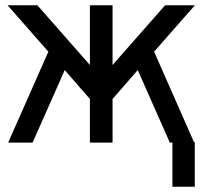

<svg xmlns="http://www.w3.org/2000/svg" viewBox="-20 -542 832 733"><path d="M638.2 170.9V2.4H628.4L505.9 -274.4L409.7 -164.1V2.4H323.2V-164.1L227.1 -274.4L104.5 2.4H11.2L164.6 -344.7L8.8 -522H122.6L323.2 -293.9V-522H409.7V-293.9L610.4 -522H724.1L568.4 -344.7L720.7 1H723.6V170.9Z"/></svg>

Font: Proletarsk
Style: Regular
Weight: 400
Designer: Peter Wiegel, original typeface by Carl Albert Fahrenwaldt 1901
Foundry: Peter Wiegel
Version: Version 1.000 2010 initial release